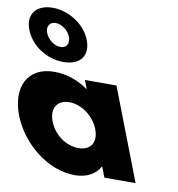

<svg xmlns="http://www.w3.org/2000/svg" viewBox="-206 -960 984 1061"><g transform="rotate(10 285.5 -430.0)"><path d="M-102.4 -733C-70 -649 17.7 -590 113.7 -590C207.7 -590 252 -649 219.6 -733C187.6 -816 94.9 -875 3.9 -875C-86.1 -875 -134.4 -816 -102.4 -733ZM-2.4 -733C-15.5 -767 1.7 -795 34.7 -795C68.7 -795 106.5 -767 119.6 -733C133.1 -698 118.3 -669 83.3 -669C47.3 -669 11.1 -698 -2.4 -733ZM-75.6 -256C-17.8 -106 133.8 15 283.8 15C353.8 15 401.8 -16 423.7 -58H425.7L448 0H623L425.4 -513H248.4L267.2 -464C209.4 -505 143.6 -528 74.6 -528C-75.4 -528 -133.4 -406 -75.6 -256ZM112.4 -256C85 -327 118.8 -377 185.8 -377C251.8 -377 324 -327 351.4 -256C378.3 -186 347.6 -136 278.6 -136C206.6 -136 139.3 -186 112.4 -256Z"/></g></svg>

Font: Hussar
Style: BdOpOblFour
Weight: 700
Foundry: Cannot Into Space Fonts
Version: Version 2.00